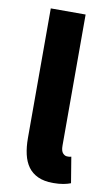

<svg xmlns="http://www.w3.org/2000/svg" viewBox="-83 -744 452 798"><g transform="rotate(10 143.0 -344.5)"><path d="M200 12Q162 12 136 0Q110 -12 94.5 -33.5Q79 -55 72 -85.5Q65 -116 65 -154V-701H212V-148Q212 -125 220.5 -116Q229 -107 238 -107Q243 -107 246.5 -107Q250 -107 256 -109L274 0Q262 5 243.5 8.5Q225 12 200 12Z"/></g></svg>

Font: Font
Style: ¶
Weight: 700
Designer: Paul D. Hunt
Foundry: Adobe Systems Incorporated
Version: Version 3.000